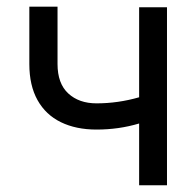

<svg xmlns="http://www.w3.org/2000/svg" viewBox="-20 -552 585 572"><path d="M477.5 0H394.5V-184.1Q334 -166 267.6 -166Q206.5 -166 161.4 -188Q116.2 -210 91.8 -253.7Q67.4 -297.4 67.4 -361.3V-532.2H151.4V-361.3Q151.4 -303.2 183.3 -273.7Q215.3 -244.1 267.6 -244.1Q331.5 -244.1 394.5 -262.2V-530.3H477.5Z"/></svg>

Font: WEMIX Pretendard
Style: Regular
Weight: 400
Designer: Base glyphs from Inter by Rasmus Andersson; Hangeul glyphs from Noto Sans CJK(Source Han Sans) by Jang Soo-young and Kan
Foundry: Kil Hyung-jin
Version: Version 1.000